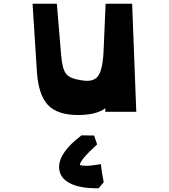

<svg xmlns="http://www.w3.org/2000/svg" viewBox="-20 -594 897 1020"><path d="M395 17Q284 17 234 -37Q184 -91 176 -214L153 -574H282L305 -299Q311 -225 332.5 -200Q354 -175 416 -167Q441 -163 460.5 -166Q480 -169 494.5 -182.5Q509 -196 518 -229Q527 -262 530 -317L541 -574H682L704 0H539L540 -19Q491 17 395 17ZM516 278Q520 320 531 374L504 406Q405 408 349.5 378.5Q294 349 294 293Q294 215 413 125Q464 125 480 126L496 173Q404 257 404 283L408 284Q413 285 421.5 286Q430 287 438 287Q462 287 516 278Z"/></svg>

Font: OpenDyslexic
Style: Bold
Weight: 800
Designer: Abbie Gonzalez
Version: Version 0.920;hotconv 1.0.109;makeotfexe 2.5.65596